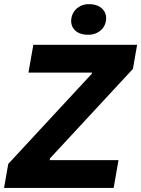

<svg xmlns="http://www.w3.org/2000/svg" viewBox="-35 -919 691 939"><path d="M5.4 -117.4 414.4 -558.8 415.4 -564H104.2L128 -700H635.6L615 -582L209.8 -144.8L208.2 -136H544.6L520.8 0H-15.2ZM313.8 -827.2Q318.6 -861 345 -881Q371.4 -901 409 -898.6Q446 -896.2 466.8 -874.2Q487.6 -852.2 483.4 -820Q479.2 -785.6 451.6 -765.9Q424 -746.2 385.8 -749.2Q349.4 -751.6 329.5 -773.3Q309.6 -795 313.8 -827.2Z"/></svg>

Font: Fixel Italic Variable 20240409 Display Thin
Style: Italic
Weight: 100
Italic angle: -10°
Designer: AlfaBravo + MacPaw
Foundry: Kyrylo Tkachov, Marchela Mozhyna, Serhii Makarenko, Maria Weinstein, Zakhar Kryvoshyya
Version: Version 1.211;Glyphs 3.2 (3225)